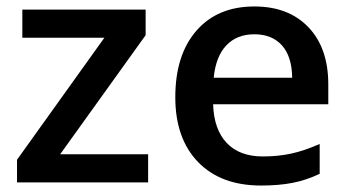

<svg xmlns="http://www.w3.org/2000/svg" viewBox="-20 -570 1094 600"><path d="M442.9 0H33.2V-70.8L306.2 -452.1H49.8V-540H435.1V-460L168 -87.9H442.9Z M795.9 9.8Q669.9 9.8 598.9 -63.7Q527.8 -137.2 527.8 -266.1Q527.8 -398.4 593.8 -474.1Q659.7 -549.8 774.9 -549.8Q881.8 -549.8 943.8 -484.9Q1005.9 -419.9 1005.9 -306.2V-244.1H646Q648.4 -165.5 688.5 -123.3Q728.5 -81.1 801.3 -81.1Q849.1 -81.1 890.4 -90.1Q931.6 -99.1 979 -120.1V-26.9Q937 -6.8 894 1.5Q851.1 9.8 795.9 9.8ZM774.9 -462.9Q720.2 -462.9 687.3 -428.2Q654.3 -393.6 647.9 -327.1H893.1Q892.1 -394 860.8 -428.5Q829.6 -462.9 774.9 -462.9Z"/></svg>

Font: f0_41340          
Style: Regular
Weight: 600
Foundry: Ascender Corporation
Version: Version 1.10